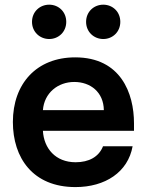

<svg xmlns="http://www.w3.org/2000/svg" viewBox="-20 -778 618 808"><path d="M297.4 9.3C422.9 9.3 518.6 -53.7 538.1 -162.6H413.6C396 -117.7 354 -95.2 298.3 -95.2C213.4 -95.2 164.6 -153.8 160.6 -227.5H543.9V-259.3C543.9 -385.3 488.3 -536.6 296.4 -536.6C133.8 -536.6 34.2 -425.8 34.2 -264.6C34.2 -113.8 118.2 9.3 297.4 9.3ZM114.7 -686C114.7 -644 147.5 -613.8 187 -613.8C226.6 -613.8 258.8 -644 258.8 -686C258.8 -728.5 226.6 -758.3 187 -758.3C147.5 -758.3 114.7 -728.5 114.7 -686ZM160.6 -314.5C166 -386.7 223.6 -433.1 292.5 -433.1C360.8 -433.1 416 -390.1 417 -314.5ZM342.3 -686C342.3 -644 375 -613.8 414.6 -613.8C454.1 -613.8 486.3 -644 486.3 -686C486.3 -728.5 454.1 -758.3 414.6 -758.3C375 -758.3 342.3 -728.5 342.3 -686Z"/></svg>

Font: Faust Sans Bold
Style: Regular
Weight: 700
Designer: Andreas Faust
Version: Version 1.003;Glyphs 3.1.2 (3151)